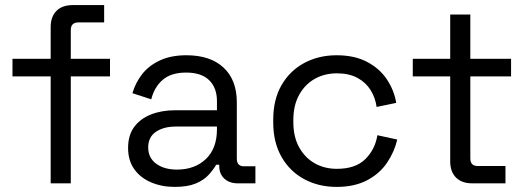

<svg xmlns="http://www.w3.org/2000/svg" viewBox="-20 -720 2072 754"><path d="M179 0V-420H29V-489H179V-614Q179 -654 201.5 -677Q224 -700 266 -700H389V-632H288Q258 -632 258 -602V-489H412V-420H258V0Z M666 14Q615 14 573 -4Q531 -22 507 -56Q483 -90 483 -139Q483 -189 507 -221.5Q531 -254 573 -270.5Q615 -287 667 -287H832V-323Q832 -375 801.5 -405Q771 -435 711 -435Q652 -435 619 -406.5Q586 -378 574 -330L500 -354Q512 -395 538 -428.5Q564 -462 607.5 -482.5Q651 -503 712 -503Q806 -503 858 -454.5Q910 -406 910 -318V-97Q910 -67 938 -67H983V0H914Q881 0 861 -18.5Q841 -37 841 -68V-73H829Q818 -54 799.5 -33.5Q781 -13 749 0.5Q717 14 666 14ZM675 -54Q745 -54 788.5 -95.5Q832 -137 832 -212V-223H670Q623 -223 592.5 -202.5Q562 -182 562 -141Q562 -100 593.5 -77Q625 -54 675 -54Z M1302 14Q1231 14 1174.5 -16.5Q1118 -47 1085.5 -104Q1053 -161 1053 -239V-250Q1053 -329 1085.5 -385.5Q1118 -442 1174.5 -472.5Q1231 -503 1302 -503Q1372 -503 1421.5 -477Q1471 -451 1499.5 -408Q1528 -365 1536 -316L1459 -300Q1454 -336 1435.5 -366Q1417 -396 1384 -414Q1351 -432 1303 -432Q1254 -432 1215.5 -410Q1177 -388 1154.5 -347Q1132 -306 1132 -249V-240Q1132 -183 1154.5 -142Q1177 -101 1215.5 -79Q1254 -57 1303 -57Q1376 -57 1414.5 -95Q1453 -133 1462 -189L1540 -172Q1529 -124 1500 -81Q1471 -38 1421.5 -12Q1372 14 1302 14Z M1835 0Q1793 0 1770.5 -23Q1748 -46 1748 -86V-420H1601V-489H1748V-663H1827V-489H1987V-420H1827V-98Q1827 -68 1856 -68H1965V0Z"/></svg>

Font: Space Grotesk
Style: Regular
Weight: 400
Designer: Florian Karsten
Foundry: Florian Karsten
Version: Version 2.000